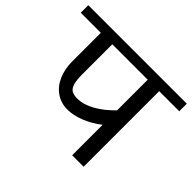

<svg xmlns="http://www.w3.org/2000/svg" viewBox="-165 -840 1042 1042"><g transform="rotate(45 356.0 -319.0)"><path d="M734 -580H580V0H492V-234Q446 -198 394.5 -177.5Q343 -157 298 -157Q249 -157 211 -183Q173 -209 152.5 -255.5Q132 -302 132 -362V-580H-22V-638H734ZM492 -345V-580H220V-354Q220 -307 227 -282Q234 -257 249.5 -247Q265 -237 294 -237Q340 -237 391.5 -265.5Q443 -294 492 -345Z"/></g></svg>

Font: Amiko
Style: Regular
Weight: 400
Designer: Pablo Impallari, Rodrigo Fuenzalida, Andres Torresi
Foundry: Impallari Type
Version: Version 1.001; ttfautohint (v1.3)